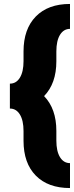

<svg xmlns="http://www.w3.org/2000/svg" viewBox="-20 -822 374 971"><path d="M203 -336Q265 -272 265 -160V-111Q265 -57 283.5 -27Q302 3 334 3V129Q223 129 161 66Q99 3 99 -110V-159Q99 -213 80.5 -243Q62 -273 30 -273V-399Q62 -399 80.5 -429Q99 -459 99 -513V-562Q99 -675 161 -738.5Q223 -802 334 -802V-676Q302 -676 283.5 -646Q265 -616 265 -562V-512Q265 -400 203 -336Z"/></svg>

Font: Akshar
Style: Bold
Weight: 700
Designer: Tall Chai
Foundry: Tall Chai
Version: Version 1.000